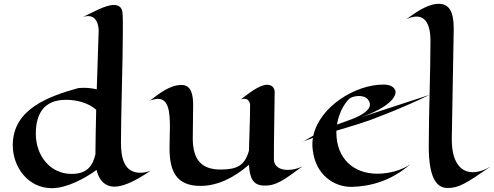

<svg xmlns="http://www.w3.org/2000/svg" viewBox="-20 -964 2596 1008"><path d="M771 -68C751 -60 733 -57 717 -57C630 -57 615 -138 615 -216C615 -365 625 -645 625 -803C625 -847 625 -880 623 -898C621 -925 603 -938 578 -938C533 -938 467 -899 416 -875C500 -902 498 -803 498 -803L488 -495C462 -501 438 -503 420 -503C401 -503 389 -501 389 -501C239 -459 47 -393 47 -202C47 -88 126 24 253 24C328 24 423 -25 487 -72C503 -3 545 16 580 16C623 16 683 -8 771 -68ZM485 -388C483 -292 481 -205 481 -154C467 -93 437 -51 356 -51C242 -51 168 -148 168 -262C168 -369 213 -440 326 -440C378 -440 440 -427 485 -388Z M1567 -90C1542 -78 1515 -72 1491 -72C1451 -72 1419 -89 1418 -126C1417 -185 1422 -440 1422 -481C1422 -506 1404 -519 1382 -519C1341 -519 1283 -471 1245 -443C1293 -456 1293 -413 1293 -413C1293 -336 1289 -259 1287 -173C1265 -95 1225 -75 1143 -74C1033 -72 994 -131 992 -232C992 -290 994 -348 994 -412C994 -460 987 -518 933 -518C873 -518 816 -474 768 -436C784 -442 798 -445 809 -445C864 -445 872 -380 872 -298C872 -263 870 -225 870 -187C870 -70 902 12 1032 12C1127 12 1213 -35 1287 -99C1291 -27 1310 7 1361 10C1427 14 1470 -18 1567 -90Z M1877 -349C2078 -421 2056 -487 2056 -487C2048 -511 2024 -520 1992 -520C1846 -520 1659 -405 1625 -252C1607 -242 1588 -231 1569 -218C1581 -225 1600 -232 1623 -240C1619 -219 1619 -198 1622 -176C1637 -47 1733 19 1828 17C1922 15 2035 -14 2134 -102C2094 -73 2028 -52 1961 -52C1834 -52 1746 -134 1746 -268V-278C1824 -301 1909 -326 1968 -351C1968 -351 2087 -394 2235 -466ZM1848 -347C1823 -336 1790 -325 1749 -310C1761 -387 1804 -441 1820 -450C1832 -456 1848 -460 1865 -460C1883 -460 1902 -455 1912 -441C1941 -404 1904 -372 1848 -347Z M2556 -90C2523 -70 2491 -60 2462 -60C2396 -60 2349 -116 2352 -244C2355 -387 2360 -681 2362 -806C2362 -861 2359 -944 2284 -944C2226 -944 2164 -900 2113 -863C2133 -873 2152 -877 2167 -877C2216 -877 2240 -830 2240 -751C2240 -590 2231 -370 2231 -195C2231 -17 2279 23 2330 23C2388 23 2426 0 2556 -90Z"/></svg>

Font: Eagle Lake
Style: Regular
Weight: 400
Designer: Astigmatic (AOETI)
Foundry: Astigmatic (AOETI)
Version: Version 1.000